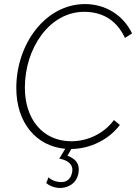

<svg xmlns="http://www.w3.org/2000/svg" viewBox="-20 -723 668 942"><path d="M267 199C303 202 355 184 365 126C372 83 355 58 311 41L330 8C425 7 516 -40 568 -110L539 -134C492 -70 413 -30 330 -30C191 -30 102 -137 102 -293C102 -487 223 -665 393 -665C488 -665 555 -619 593 -537L628 -559C585 -648 499 -703 397 -703C205 -703 60 -510 60 -291C60 -121 157 -6 300 7L271 55C312 63 341 83 334 121C328 156 306 174 271 170C247 167 230 159 218 147L207 175C219 186 238 196 267 199Z"/></svg>

Font: Fixel Text 20240404 ExtraLight
Style: Italic
Weight: 200
Width: 4
Italic angle: -10°
Designer: AlfaBravo + MacPaw
Foundry: Kyrylo Tkachov, Marchela Mozhyna, Serhii Makarenko, Maria Weinstein, Zakhar Kryvoshyya
Version: Version 1.211;Glyphs 3.2 (3225)